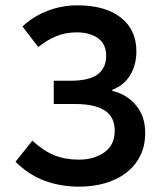

<svg xmlns="http://www.w3.org/2000/svg" viewBox="-20 -686 599 718"><path d="M276 12Q208 12 148.5 -9.5Q89 -31 38 -81L101 -160Q142 -122 183 -105.5Q224 -89 275 -89Q332 -89 370.5 -116.5Q409 -144 409 -197Q409 -249 371.5 -273Q334 -297 262 -297H181V-384H242Q314 -384 345.5 -408Q377 -432 377 -477Q377 -522 346 -543.5Q315 -565 267 -565Q225 -565 190 -550.5Q155 -536 123 -510L64 -587Q103 -624 156.5 -645Q210 -666 270 -666Q373 -666 431.5 -620.5Q490 -575 490 -494Q490 -444 467.5 -406Q445 -368 400 -350V-346Q453 -334 488 -293Q523 -252 523 -189Q523 -140 504 -102.5Q485 -65 451.5 -39.5Q418 -14 373 -1Q328 12 276 12Z"/></svg>

Font: Giro Sans Semibold
Style: Regular
Weight: 600
Designer: Paul D. Hunt
Foundry: Adobe Systems Incorporated
Version: Version 1.000;PS 1.0;hotconv 1.0.88;makeotf.lib2.5.647800